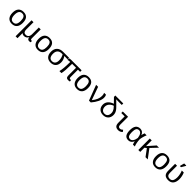

<svg xmlns="http://www.w3.org/2000/svg" viewBox="777 -3392 6247 6247"><g transform="rotate(45 3900.5 -268.5)"><path d="M535.6 -264.6Q535.6 -131.3 474.4 -60.8Q413.1 9.8 297.4 9.8Q184.1 9.8 123.8 -61.5Q63.5 -132.8 63.5 -264.6Q63.5 -400.9 125.2 -469.5Q187 -538.1 300.3 -538.1Q419.4 -538.1 477.5 -470.2Q535.6 -402.3 535.6 -264.6ZM443.4 -264.6Q443.4 -369.6 409.9 -421.4Q376.5 -473.1 301.8 -473.1Q226.1 -473.1 190.9 -420.4Q155.8 -367.7 155.8 -264.6Q155.8 -162.1 190.9 -108.6Q226.1 -55.2 296.4 -55.2Q374 -55.2 408.7 -107.4Q443.4 -159.7 443.4 -264.6Z M676.3 207.5V-528.3H764.6V-193.4Q764.6 -126 790.8 -92Q816.9 -58.1 875 -58.1Q937.5 -58.1 973.1 -100.6Q1008.8 -143.1 1008.8 -222.2V-528.3H1096.7V-129.9Q1096.7 -93.3 1105.2 -76.2Q1113.8 -59.1 1134.8 -59.1Q1147 -59.1 1161.1 -63V0Q1129.4 9.8 1106 9.8Q1061.5 9.8 1038.3 -13.2Q1015.1 -36.1 1012.7 -85H1011.2Q959.5 9.8 865.2 9.8Q832.5 9.8 805.9 -0.2Q779.3 -10.3 764.2 -28.8V207.5Z M1735.8 -264.6Q1735.8 -131.3 1674.6 -60.8Q1613.3 9.8 1497.6 9.8Q1384.3 9.8 1324 -61.5Q1263.7 -132.8 1263.7 -264.6Q1263.7 -400.9 1325.4 -469.5Q1387.2 -538.1 1500.5 -538.1Q1619.6 -538.1 1677.7 -470.2Q1735.8 -402.3 1735.8 -264.6ZM1643.6 -264.6Q1643.6 -369.6 1610.1 -421.4Q1576.7 -473.1 1502 -473.1Q1426.3 -473.1 1391.1 -420.4Q1356 -367.7 1356 -264.6Q1356 -162.1 1391.1 -108.6Q1426.3 -55.2 1496.6 -55.2Q1574.2 -55.2 1608.9 -107.4Q1643.6 -159.7 1643.6 -264.6Z M2326.7 -239.7Q2326.7 -122.1 2262.9 -56.2Q2199.2 9.8 2087.4 9.8Q1970.2 9.8 1907.7 -58.8Q1845.2 -127.4 1845.2 -255.9Q1845.2 -385.3 1918.5 -456.8Q1991.7 -528.3 2127.4 -528.3H2400.4V-459H2324.7L2252.4 -461.9V-460Q2293.5 -398.4 2310.1 -346.9Q2326.7 -295.4 2326.7 -239.7ZM2234.4 -238.3Q2234.4 -357.4 2173.8 -459H2130.4Q2039.6 -459 1988.8 -406.5Q1938 -354 1938 -256.8Q1938 -55.2 2083.5 -55.2Q2157.2 -55.2 2195.8 -102.3Q2234.4 -149.4 2234.4 -238.3Z M2879.9 -459V-129.9Q2879.9 -92.8 2890.1 -75.9Q2900.4 -59.1 2925.8 -59.1Q2940.9 -59.1 2958 -63L2967.8 0Q2930.2 9.8 2897.9 9.8Q2841.8 9.8 2816.9 -17.8Q2792 -45.4 2792 -110.8V-459H2610.4V-423.8Q2610.4 -129.4 2577.1 0H2485.4Q2504.4 -75.7 2514.4 -187Q2524.4 -298.3 2524.4 -419.9V-459Q2485.4 -459 2453.6 -453.1Q2421.9 -447.3 2411.1 -440.9V-514.2Q2422.9 -520 2449 -524.2Q2475.1 -528.3 2500.5 -528.3H2979.5V-459Z M3536.1 -264.6Q3536.1 -131.3 3474.9 -60.8Q3413.6 9.8 3297.9 9.8Q3184.6 9.8 3124.3 -61.5Q3064 -132.8 3064 -264.6Q3064 -400.9 3125.7 -469.5Q3187.5 -538.1 3300.8 -538.1Q3419.9 -538.1 3478 -470.2Q3536.1 -402.3 3536.1 -264.6ZM3443.8 -264.6Q3443.8 -369.6 3410.4 -421.4Q3377 -473.1 3302.2 -473.1Q3226.6 -473.1 3191.4 -420.4Q3156.2 -367.7 3156.2 -264.6Q3156.2 -162.1 3191.4 -108.6Q3226.6 -55.2 3296.9 -55.2Q3374.5 -55.2 3409.2 -107.4Q3443.8 -159.7 3443.8 -264.6Z M4127 -413.1Q4127 -325.7 4075.2 -217.8Q4023.4 -109.9 3928.7 0H3845.7L3645.5 -528.3H3737.8L3899.4 -75.2Q3972.2 -165.5 4005.6 -247.3Q4039.1 -329.1 4039.1 -408.7Q4039.1 -474.6 4015.1 -528.3H4101.6Q4127 -481 4127 -413.1Z M4649.9 -230Q4649.9 -272 4636.2 -308.1Q4622.6 -344.2 4602.8 -374Q4583 -403.8 4535.2 -453.6Q4445.3 -421.9 4396.5 -363.3Q4347.7 -304.7 4347.7 -230Q4347.7 -150.4 4388.4 -102.8Q4429.2 -55.2 4499.5 -55.2Q4571.3 -55.2 4610.6 -100.1Q4649.9 -145 4649.9 -230ZM4517.1 -654.8 4441.9 -658.7 4596.2 -505.9Q4658.7 -444.3 4685.8 -405.5Q4712.9 -366.7 4727.5 -324.7Q4742.2 -282.7 4742.2 -231.9Q4742.2 -123.5 4676.8 -56.9Q4611.3 9.8 4499.5 9.8Q4387.2 9.8 4321.3 -54.9Q4255.4 -119.6 4255.4 -231Q4255.4 -323.2 4314.5 -392.1Q4373.5 -460.9 4489.7 -501L4334 -661.1V-724.6H4699.2V-654.8Z M5117.2 -168.9Q5117.2 -114.7 5136.7 -90.1Q5156.2 -65.4 5197.3 -65.4Q5251 -65.4 5300.3 -117.2L5346.2 -58.6Q5284.2 9.8 5196.8 9.8Q5110.4 9.8 5069.8 -33.4Q5029.3 -76.7 5029.3 -170.4V-459H4873.5V-528.3H5117.2Z M5833.5 -115.7Q5777.3 9.8 5658.2 9.8Q5558.1 9.8 5511 -57.6Q5463.9 -125 5463.9 -261.7Q5463.9 -400.4 5516.8 -469.2Q5569.8 -538.1 5671.9 -538.1Q5733.4 -538.1 5777.1 -505.4Q5820.8 -472.7 5842.8 -413.6H5843.8Q5855 -471.7 5879.4 -528.3H5971.2Q5946.8 -476.6 5926.3 -401.6Q5905.8 -326.7 5901.9 -278.8Q5904.3 -200.7 5918.7 -125.5Q5933.1 -50.3 5956.1 0H5866.7Q5855 -29.8 5846.4 -64.7Q5837.9 -99.6 5835.4 -115.7ZM5556.2 -264.6Q5556.2 -156.2 5584 -107.2Q5611.8 -58.1 5676.3 -58.1Q5734.9 -58.1 5775.1 -114.5Q5815.4 -170.9 5828.1 -266.6Q5814 -369.6 5776.9 -421.4Q5739.7 -473.1 5681.6 -473.1Q5615.2 -473.1 5585.7 -424.1Q5556.2 -375 5556.2 -264.6Z M6447.3 0 6268.6 -241.2 6204.1 -193.4V0H6116.2V-528.3H6204.1V-265.6L6436 -528.3H6539.1L6324.7 -301.3L6550.3 0Z M7136.7 -264.6Q7136.7 -131.3 7075.4 -60.8Q7014.2 9.8 6898.4 9.8Q6785.2 9.8 6724.9 -61.5Q6664.6 -132.8 6664.6 -264.6Q6664.6 -400.9 6726.3 -469.5Q6788.1 -538.1 6901.4 -538.1Q7020.5 -538.1 7078.6 -470.2Q7136.7 -402.3 7136.7 -264.6ZM7044.4 -264.6Q7044.4 -369.6 7011 -421.4Q6977.5 -473.1 6902.8 -473.1Q6827.1 -473.1 6792 -420.4Q6756.8 -367.7 6756.8 -264.6Q6756.8 -162.1 6792 -108.6Q6827.1 -55.2 6897.5 -55.2Q6975.1 -55.2 7009.8 -107.4Q7044.4 -159.7 7044.4 -264.6Z M7734.4 -278.8Q7734.4 -139.2 7673.3 -64.7Q7612.3 9.8 7497.6 9.8Q7386.7 9.8 7333.7 -43Q7280.8 -95.7 7280.8 -204.6V-528.3H7369.1V-201.7Q7369.1 -58.1 7501.5 -58.1Q7575.7 -58.1 7609.9 -110.6Q7644 -163.1 7644 -276.9Q7644 -340.3 7626.2 -415.3Q7608.4 -490.2 7588.4 -528.3H7680.2Q7706.1 -470.7 7720.2 -403.3Q7734.4 -335.9 7734.4 -278.8ZM7442.9 -586.4V-602.5L7481.4 -745.1H7577.6V-727.1L7494.1 -586.4Z"/></g></svg>

Font: Courier New
Style: Regular
Weight: 400
Designer: Steve Matteson
Foundry: Ascender Corporation
Version: Version 2.00.3